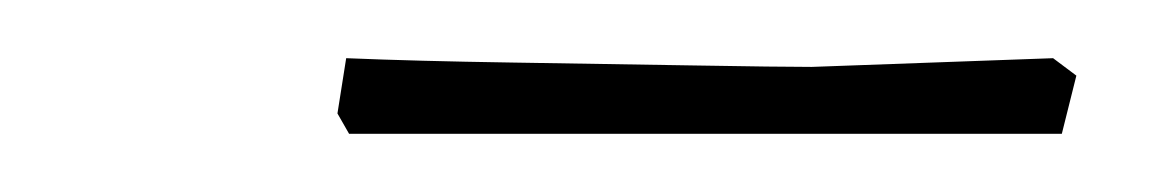

<svg xmlns="http://www.w3.org/2000/svg" viewBox="-20 -600 401 66"><path d="M100 -554 96 -561 99 -580Q123 -579 156 -578.5Q189 -578 218.5 -577.5Q248 -577 259 -577L342 -580L350 -574L345 -554Z"/></svg>

Font: Labrada ExtraLight
Style: Italic
Weight: 200
Italic angle: -7°
Designer: Mercedes Jáuregui
Foundry: Omnibus-Type Team
Version: Version 1.000; ttfautohint (v1.8.4.7-5d5b)